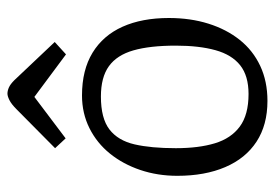

<svg xmlns="http://www.w3.org/2000/svg" viewBox="-134 -614 755 528"><g transform="rotate(-90 244.0 -349.5)"><path d="M231 8Q165 8 119 -22Q73 -52 49 -108Q25 -164 25 -240Q25 -294 41 -341.5Q57 -389 86 -425Q115 -461 156 -481.5Q197 -502 246 -502Q316 -502 363.5 -473Q411 -444 435 -390.5Q459 -337 459 -263Q459 -204 443.5 -154.5Q428 -105 399 -68.5Q370 -32 327.5 -12Q285 8 231 8ZM250 -44Q300 -44 329 -67Q358 -90 370.5 -135Q383 -180 383 -244Q383 -315 370 -360.5Q357 -406 326.5 -428Q296 -450 243 -450Q183 -450 152.5 -426.5Q122 -403 111.5 -357.5Q101 -312 101 -244Q101 -181 114.5 -136.5Q128 -92 160.5 -68Q193 -44 250 -44ZM359 -546 242 -633 128 -547 101 -576 208 -682Q222 -696 233 -701.5Q244 -707 251 -707Q259 -707 268 -703Q277 -699 288 -688L393 -577Z"/></g></svg>

Font: Faustina Light
Style: Regular
Weight: 300
Designer: Alfonso Garcia
Foundry: http://www.omnibus-type.com
Version: Version 1.200